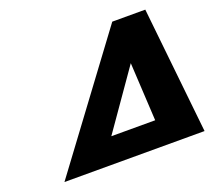

<svg xmlns="http://www.w3.org/2000/svg" viewBox="-121 -863 1108 1016"><g transform="rotate(-20 433.0 -355.5)"><path d="M77 0H866L791 -711H605ZM393 -143 622 -471 640 -143Z"/></g></svg>

Font: Asimov Pro
Style: UltObl
Weight: 900
Designer: Google
Version: Version 2.000980; 2014